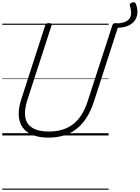

<svg xmlns="http://www.w3.org/2000/svg" viewBox="-20 -1201 1238 1702"><path d="M412 19Q325 19 267 -5.5Q209 -30 179 -74Q149 -118 146 -179.5Q143 -241 167 -316L381 -977Q384 -987 391 -991.5Q398 -996 414 -996Q428 -996 434.5 -991.5Q441 -987 437 -976L221 -310Q194 -225 204 -163Q214 -101 266.5 -68Q319 -35 415 -35Q502 -35 568.5 -64.5Q635 -94 682 -154Q729 -214 757 -303L976 -977Q979 -987 985.5 -991.5Q992 -996 1008 -996Q1037 -996 1031 -976L812 -299Q778 -193 722.5 -122.5Q667 -52 589.5 -16.5Q512 19 412 19ZM1184 -1168Q1200 -1127 1198 -1088Q1196 -1049 1174 -1018Q1152 -987 1109 -970Q1066 -953 1000 -955L1012 -993Q1078 -996 1108 -1017Q1138 -1038 1141.5 -1073Q1145 -1108 1131 -1151Q1128 -1161 1134.5 -1168.5Q1141 -1176 1151 -1179Q1161 -1182 1171 -1180Q1181 -1178 1184 -1168ZM0 471H943V481H0ZM0 -20H943V0H0ZM0 -505H943V-500H0ZM0 -991H943V-981H0Z"/></svg>

Font: Playwrite IE Guides
Style: Regular
Weight: 400
Designer: Veronika Burian, José Scaglione
Foundry: TypeTogether
Version: Version 1.003